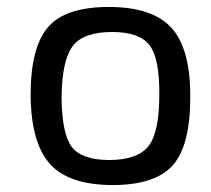

<svg xmlns="http://www.w3.org/2000/svg" viewBox="-20 -519 607 552"><path d="M472 -440Q528 -379 527 -239Q527 -101 477 -44Q426 13 304 13Q180 13 125 -46Q69 -107 68 -246Q68 -384 119 -442Q169 -499 293 -499Q417 -499 472 -440ZM191 -389Q158 -348 157 -239Q158 -135 186 -97Q215 -59 294 -59Q375 -59 407 -99Q438 -139 438 -246Q439 -351 410 -389Q381 -427 303 -427Q222 -427 191 -389Z"/></svg>

Font: Taylor Sans
Style: Regular
Weight: 400
Italic angle: -8°
Designer: Natanael Gama
Version: Version 1.001 September 8, 2015